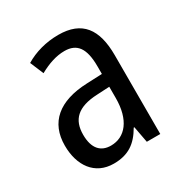

<svg xmlns="http://www.w3.org/2000/svg" viewBox="-136 -651 731 766"><g transform="rotate(-30 230.0 -268.0)"><path d="M236 -546C179 -546 126 -531 83 -505L109 -443C149 -465 187 -478 225 -478C282 -478 309 -443 309 -359V-324L239 -321C107 -316 38 -256 38 -150C38 -58 85 10 172 10C239 10 279 -18 312 -75H315L329 0H391V-363C391 -483 345 -546 236 -546ZM252 -262 309 -265V-213C309 -113 264 -58 198 -58C152 -58 123 -87 123 -151C123 -220 160 -258 252 -262Z"/></g></svg>

Font: Noto Sans Gurmukhi UI Condensed
Style: Regular
Weight: 400
Width: 3
Designer: Jelle Bosma - Monotype Design Team
Foundry: Monotype Imaging Inc.
Version: Version 2.004